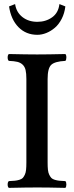

<svg xmlns="http://www.w3.org/2000/svg" viewBox="-20 -909 360 931"><path d="M210.9 -525.9V-121.1Q210.9 -100.1 212.4 -85.7Q213.9 -71.3 219 -61.3Q224.1 -51.3 229.2 -45.9Q234.4 -40.5 245.8 -37.1Q257.3 -33.7 267.6 -32.7Q277.8 -31.7 296.9 -30.8Q301.8 -26.4 301.8 -14.4Q301.8 -2.4 296.9 2Q210.9 0 161.1 0Q108.9 0 22.9 2Q17.1 -2.4 17.1 -14.4Q17.1 -26.4 22.9 -30.8Q42 -31.7 52.2 -32.7Q62.5 -33.7 73.7 -37.1Q85 -40.5 90.1 -45.9Q95.2 -51.3 100.1 -61.3Q105 -71.3 106.4 -85.7Q107.9 -100.1 107.9 -121.1V-525.9Q107.9 -553.2 104 -569.6Q100.1 -585.9 89.6 -595.7Q79.1 -605.5 64 -609.1Q48.8 -612.8 22.9 -613.8Q17.1 -618.2 17.1 -630.4Q17.1 -642.6 22.9 -647Q110.8 -645 160.2 -645Q210.9 -645 296.9 -647Q301.8 -642.6 301.8 -630.4Q301.8 -618.2 296.9 -613.8Q246.1 -611.3 228.5 -594.7Q210.9 -578.1 210.9 -525.9ZM53.2 -889.2Q59.1 -849.6 88.6 -826.4Q118.2 -803.2 161.1 -803.2Q202.1 -803.2 232.7 -825Q263.2 -846.7 268.1 -889.2L296.9 -877.9Q293 -844.7 279.1 -817.6Q265.1 -790.5 245.8 -774.2Q226.6 -757.8 204.6 -749Q182.6 -740.2 161.1 -740.2Q106 -740.2 69.6 -777.3Q33.2 -814.5 23.9 -877.9Z"/></svg>

Font: Common Serif Medium
Style: Regular
Weight: 500
Designer: Philipp H. Poll, Khaled Hosny
Foundry: Stefan Peev, Context Ltd.
Version: Version 1.026